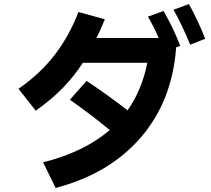

<svg xmlns="http://www.w3.org/2000/svg" viewBox="-20 -865 1040 945"><path d="M910 -845Q958 -757 990 -674L916 -645Q877 -741 834 -817ZM785 -811Q834 -726 867 -639L847 -632Q828 -368 673 -188.5Q518 -9 254 60L192 -66Q395 -117 520 -225Q427 -302 324 -374L406 -467Q504 -402 608 -322Q679 -423 705 -556H388Q344 -489 290.5 -433.5Q237 -378 156 -320L71 -428Q178 -502 250 -596Q322 -690 366 -806L496 -770Q472 -710 454 -678H761Q736 -736 708 -783Z"/></svg>

Font: IBM Plex Sans JP
Style: Bold
Weight: 700
Designer: Mike Abbink; Paul van der Laan; Pieter van Rosmalen; Wujin Sim; Yejin Wi; Jinhee Kim; Boomi Park; Yona Kim; Kichan Ma
Foundry: Sandoll Inc.
Version: Version 1.001